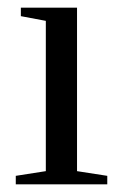

<svg xmlns="http://www.w3.org/2000/svg" viewBox="-20 -479 318 499"><path d="M180.2 -34.2 258.8 -22V0H21V-22L99.1 -34.2V-424.8L34.2 -437V-459H180.2Z"/></svg>

Font: Liberation Serif
Style: Regular
Weight: 400
Designer: Steve Matteson
Foundry: Ascender Corporation
Version: Version 2.1.5